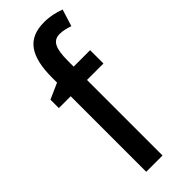

<svg xmlns="http://www.w3.org/2000/svg" viewBox="-252 -795 825 825"><g transform="rotate(-45 161.0 -382.5)"><path d="M282 -459V-540H182V-574C182 -652 198 -682 239 -682C259 -682 279 -676 298 -670L322 -747C292 -758 263 -765 227 -765C125 -765 83 -702 83 -571V-542L11 -510V-459H83V0H182V-459Z"/></g></svg>

Font: Noto Sans Armenian Condensed Medium
Style: Regular
Weight: 500
Width: 3
Designer: Monotype Design Team
Foundry: Monotype Imaging Inc.
Version: Version 2.008